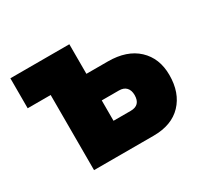

<svg xmlns="http://www.w3.org/2000/svg" viewBox="-116 -679 875 832"><g transform="rotate(-30 322.0 -263.0)"><path d="M135 0V-376H20V-526H315V-378H422Q517 -378 570.5 -328Q624 -278 624 -194Q624 -105 574 -52.5Q524 0 433 0ZM315 -143H401Q450 -143 450 -194Q450 -218 437.5 -231.5Q425 -245 401 -245H315Z"/></g></svg>

Font: Raleway-v4020 Black
Style: Regular
Weight: 900
Designer: Matt McInerney, Pablo Impallari, Rodrigo Fuenzalida
Foundry: Matt McInerney, Pablo Impallari, Rodrigo Fuenzalida
Version: Version 4.020;PS 004.020;hotconv 1.0.88;makeotf.lib2.5.64775